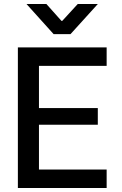

<svg xmlns="http://www.w3.org/2000/svg" viewBox="-20 -936 608 956"><path d="M69 -700H511V-608H174V-398H467V-315H174V-92H511V0H69ZM112 -916H211L286 -832H290L367 -916H467L331 -766H247Z"/></svg>

Font: Lopes Sans Medium
Style: Regular
Weight: 500
Designer: Gabriel Lam, Diego Maldonado
Foundry: TypeRant, Foresti Design
Version: Version 4.000